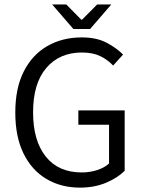

<svg xmlns="http://www.w3.org/2000/svg" viewBox="-20 -838 650 870"><path d="M342.3 12.2Q256.8 12.2 190.4 -27.1Q124 -66.4 86.7 -142.3Q49.3 -218.3 49.3 -327.6Q49.3 -439 87.9 -514.6Q126.5 -590.3 194.6 -629.4Q262.7 -668.5 350.6 -668.5Q417.5 -668.5 462.9 -644.5Q508.3 -620.6 537.6 -590.8L492.7 -541Q467.8 -567.4 434.3 -583.7Q400.9 -600.1 351.1 -600.1Q249.5 -600.1 189.7 -530Q129.9 -460 129.9 -329.1Q129.9 -200.7 187.3 -128.7Q244.6 -56.6 350.6 -56.6Q387.2 -56.6 420.4 -67.4Q453.6 -78.1 474.1 -97.2V-272.9H335V-337.9H544.9V-64Q513.2 -32.2 460.7 -10Q408.2 12.2 342.3 12.2ZM312.5 -706.5 216.3 -817.9H280.3L348.1 -749H352.1L420.4 -817.9H484.4L388.2 -706.5Z"/></svg>

Font: Varta Light
Style: Regular
Weight: 400
Version: Version 1.004